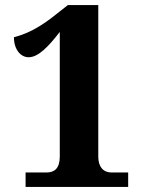

<svg xmlns="http://www.w3.org/2000/svg" viewBox="-20 -738 571 758"><path d="M81 -57V0H486V-57H422C384 -57 368 -83 368 -120V-718H248L183 -667C120 -619 73 -601 35 -591C35 -542 62 -512 93 -512C130 -512 169 -551 216 -612V-120C216 -73 195 -57 163 -57Z"/></svg>

Font: Noto Serif Sinhala SemiCondensed ExtraBold
Style: Regular
Weight: 800
Width: 4
Designer: Jelle Bosma - Monotype Design Team
Foundry: Monotype Imaging Inc.
Version: Version 2.007